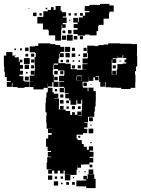

<svg xmlns="http://www.w3.org/2000/svg" viewBox="-30 -945 726 988"><path d="M349 -821H369V-829H347V-853H371V-831H375V-855H396V-864H408V-882H430V-888H406V-914H430V-920H468V-919H485V-925H533V-917H555V-885H533V-877H531V-849H503V-817H478V-812H475V-785H467V-763H431V-767H408V-762H370V-770H348V-792H369V-801H349ZM217 -793H191V-824H162V-858H193V-887H216V-894H232V-908H246V-894H256V-914H282V-890H288V-882H310V-860H293V-855H313V-827H293V-820H308V-802H290V-817H287V-793H285V-765H284V-736H254V-763H221V-789H217ZM205 -905H213V-897H205ZM117 -903H121V-899H117ZM140 -880H158V-862H140ZM382 -864V-878H396V-864ZM173 -877H185V-865H173ZM323 -877H335V-865H323ZM353 -877H365V-865H353ZM332 -844V-838H326V-844ZM320 -790H338V-772H320ZM292 -774V-788H306V-774ZM314 -766H344V-736H314ZM310 -740H288V-762H310ZM350 -760H368V-742H350ZM381 -759H397V-743H381ZM674 -659H676V-603H670V-579H665V-560H667V-522H666V-493H642V-487H594V-493H570V-494H541V-496H513V-523H510V-499H486V-523H480V-553H462V-550H477V-532H459V-547H450V-529H426V-547H425V-524H395V-500H397V-494H421V-476H425V-494H451V-476H463V-426H462V-397H458V-371H455V-344H426V-343H423V-316H403V-313H420V-289H403V-282H419V-260H397V-252H364V-232H369V-224H391V-204H401V-190H417V-174H427V-192H449V-170H431V-164H451V-138H431V-133H450V-109H430V-99H401V-98H387V-82H369V-98H368V-71H364V-45H332V-46H303V-68H297V-52H279V-67H267V-52H249V-67H238V-51H218V-71H234V-73H210V-109H213V-136H233V-139H216V-163H233V-168H215V-190H207V-232H218V-251H236V-260H217V-282H236V-283H210V-311H208V-351H210V-367H204V-415H206V-443H209V-470H216V-493H240V-470H247V-463H270V-439H250V-437H274V-405H273V-382H279V-381H308V-374H331V-354H341V-368H355V-354H368V-371H388V-351H371V-349H390V-379H392V-407H393V-431H388V-411H368V-429H363V-406H333V-429H326V-439H306V-463H324V-466H303V-493H300V-498H275V-524H300V-527H274V-555H300V-559H301V-582H269V-590H247V-612H269V-618H247V-612H244V-585H242V-560H247V-524H271V-498H245V-522H239V-500H217V-519H216V-493H194V-485H142V-497H124V-525H142V-526H123V-556H147V-561H128V-581H148V-562H149V-590H150V-611H148V-651H154V-673H150V-676H123V-706H150V-709H167V-722H229V-718H255V-713H280V-704H301V-678H280V-671H298V-651H278V-669H275V-644H271V-620H307V-617H334V-589H366V-586H414V-587H394V-615H421V-618H395V-644H421V-648H422V-672H419V-710H457V-708H476V-713H503V-716H527V-722H589V-720H647V-718H675V-664H674ZM305 -704H331V-678H305ZM99 -700H117V-682H99ZM340 -683V-699H356V-683ZM400 -683V-699H416V-683ZM73 -696H83V-686H73ZM44 -695H52V-687H44ZM90 -529H96V-525H122V-497H96V-493H60V-497H34V-519H31V-498H5V-524H26V-528H5V-548H-5V-575H-8V-603H-10V-659H2V-677H34V-659H46V-650H67V-626H71V-638H85V-624H73V-611H88V-591H73V-581H88V-561H70V-553H90ZM307 -672H329V-650H307ZM418 -651H398V-671H418ZM339 -670H357V-652H339ZM130 -669H146V-653H130ZM115 -668V-654H101V-668ZM374 -665H382V-657H374ZM46 -663H50V-659H46ZM620 -638V-647H604V-662H601V-648H575V-660H574V-645H550V-641H568V-621H548V-639H545V-560H568V-561H571V-588H574V-615H601V-618H620V-624H611V-638ZM93 -646H123V-616H93ZM146 -623H130V-639H146ZM325 -638V-624H311V-638ZM294 -637V-625H282V-637ZM344 -627V-635H352V-627ZM382 -627H374V-635H382ZM591 -628H585V-634H591ZM97 -612H119V-590H97ZM146 -593H130V-609H146ZM356 -593H340V-609H356ZM386 -593H370V-609H386ZM566 -593H550V-609H566ZM548 -561V-581H568V-561ZM267 -562H249V-580H267ZM280 -579H296V-563H280ZM104 -567V-575H112V-567ZM391 -528V-556H366V-553H364V-530H366V-553H390V-529H367V-528ZM118 -531H98V-551H118ZM267 -532H249V-550H267ZM417 -520V-502H399V-520ZM440 -513V-509H436V-513ZM277 -492H299V-470H277ZM252 -487H264V-475H252ZM280 -443V-459H296V-443ZM297 -412H279V-430H297ZM311 -428H325V-414H311ZM279 -400H297V-382H279ZM340 -399H356V-383H340ZM371 -398H385V-384H371ZM324 -385H312V-397H324ZM428 -341H448V-321H428ZM441 -304V-298H435V-304ZM426 -283H450V-259H426ZM383 -246V-236H373V-246ZM441 -214V-208H435V-214ZM431 -84V-98H445V-84ZM450 -49H426V-73H450ZM405 -58V-64H411V-58ZM376 -59V-63H380V-59ZM421 -48H455V-25H462V23H414V14H363V-16H414V-22H399V-40H417V-25H421ZM332 -17H304V-45H332ZM239 -20H217V-42H239ZM252 -25V-37H264V-25ZM294 -25H282V-37H294ZM345 -28V-34H351V-28ZM269 10H247V-12H269ZM325 6H311V-8H325ZM355 6H341V-8H355ZM292 3H284V-5H292Z"/></svg>

Font: Rubik-Storm
Style: Regular
Weight: 400
Designer: NaN (generative design), Hubert & Fischer (Rubik source font outlines)
Foundry: NaN, Hubert & Fischer
Version: Version 1.000